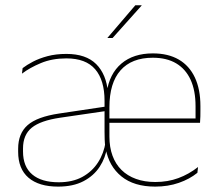

<svg xmlns="http://www.w3.org/2000/svg" viewBox="-20 -700 834 730"><path d="M570 9.5Q489.5 9.5 441.8 -29.2Q394 -68 382 -134.5L380.5 -139Q378.5 -155 378 -170Q377.5 -185 377.5 -198.5V-316.5Q377.5 -395 342 -436.5Q306.5 -478 232.5 -478Q178 -478 135.5 -460.2Q93 -442.5 63.5 -420L66 -441Q81.5 -453 105.2 -465.5Q129 -478 160.8 -486.5Q192.5 -495 232.5 -495Q307 -495 345.8 -456.2Q384.5 -417.5 390.5 -348H385.5Q396 -420 441.8 -458.5Q487.5 -497 561 -497Q619.5 -497 659.8 -473.5Q700 -450 721 -405.2Q742 -360.5 742 -296.5V-279.5Q742 -268.5 741.8 -257.5Q741.5 -246.5 740.5 -233H723.5Q723.5 -250.5 723.5 -266.5Q723.5 -282.5 723.5 -296Q723.5 -355.5 704.8 -396.5Q686 -437.5 650 -459Q614 -480.5 561 -480.5Q480.5 -480.5 438.2 -432.5Q396 -384.5 396 -292V-240V-236V-181Q396 -140 407.8 -108Q419.5 -76 442 -53.8Q464.5 -31.5 497 -19.8Q529.5 -8 570.5 -8Q618 -8 658 -22.8Q698 -37.5 733 -65L730.5 -43Q701 -19 660 -4.8Q619 9.5 570 9.5ZM201 9.5Q128 9.5 88.5 -24.2Q49 -58 49 -123V-134.5Q49 -192.5 85 -224.2Q121 -256 205.5 -268.5L386.5 -295.5L387 -278.5L209 -252.5Q134 -241.5 100.8 -214.5Q67.5 -187.5 67.5 -135.5V-124Q67.5 -66.5 102.5 -36.8Q137.5 -7 203.5 -7Q255.5 -7 292.8 -27.2Q330 -47.5 352.5 -82.2Q375 -117 381.5 -160.5L393 -142H387.5Q381.5 -100.5 359 -66Q336.5 -31.5 297.2 -11Q258 9.5 201 9.5ZM386 -233V-249.5H733.5V-233ZM494.5 -680H518.5V-679L408 -555.5H388.5V-556Z"/></svg>

Font: Anek Latin Thin
Style: Regular
Weight: 250
Designer: Yesha Goshar
Foundry: Ek Type
Version: Version 1.003